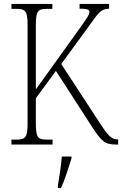

<svg xmlns="http://www.w3.org/2000/svg" viewBox="-20 -734 620 975"><path d="M38 0H247V-25H220C172 -25 162 -35 162 -111V-235L264 -374L444 -95C496 -14 514 0 570 0H580V-26H576C547 -26 529 -44 487 -109L291 -409L424 -591C478 -666 490 -689 534 -690V-714H384V-690C420 -690 434 -686 434 -674C434 -659 422 -642 379 -582L162 -280V-606C162 -679 172 -689 220 -689H246V-714H38V-689H62C109 -689 120 -679 120 -607V-108C120 -35 109 -25 61 -25H38ZM274 208V221H290C308 181 330 113 343 71V61H294C290 111 282 160 274 208Z"/></svg>

Font: Noto Serif Armenian Condensed ExtraLight
Style: Regular
Weight: 200
Width: 3
Designer: Monotype Design Team
Foundry: Monotype Imaging Inc.
Version: Version 2.008